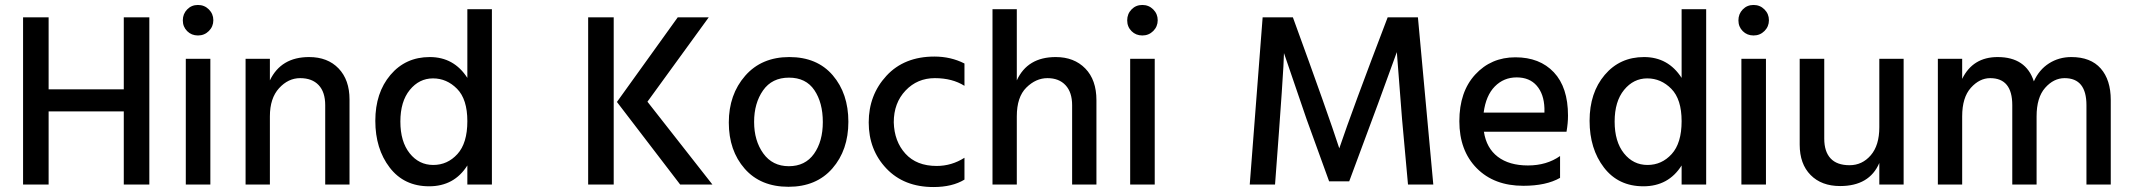

<svg xmlns="http://www.w3.org/2000/svg" viewBox="-20 -744 8593 774"><path d="M582 0H479V-295H176V0H73V-674H176V-384H479V-674H582Z M778 -724Q804 -724 822 -706Q840 -688 840 -662.5Q840 -637 822 -619Q804 -601 778 -601Q752 -601 734.5 -618.5Q717 -636 717 -662Q717 -688 734.5 -706Q752 -724 778 -724ZM828 0H729V-507H828Z M1389 0H1291V-320Q1291 -373 1264.5 -401Q1238 -429 1190 -429Q1142 -429 1105 -388.5Q1068 -348 1068 -275V0H970V-507H1068V-420Q1113 -514 1226 -514Q1301 -514 1345 -468Q1389 -422 1389 -343Z M1963 0H1864V-77Q1811 7 1710 7Q1609 7 1551 -68.5Q1493 -144 1493 -257Q1493 -370 1554 -442Q1615 -514 1712.5 -514Q1810 -514 1864 -430V-707H1963ZM1725.5 -428Q1670 -428 1632 -381.5Q1594 -335 1594 -254Q1594 -173 1631.5 -126Q1669 -79 1726.5 -79Q1784 -79 1824 -123Q1864 -167 1864 -255.5Q1864 -344 1822.5 -386Q1781 -428 1725.5 -428Z M2454 0H2351V-674H2454ZM2852 0H2722L2467 -333L2712 -674H2837L2590 -334Z M3160.5 -431Q3092 -431 3056 -379.5Q3020 -328 3020 -252.5Q3020 -177 3057 -125.5Q3094 -74 3160 -74Q3226 -74 3261.5 -124Q3297 -174 3297 -252Q3297 -330 3263 -380.5Q3229 -431 3160.5 -431ZM3337 -440.5Q3400 -367 3400 -253Q3400 -139 3335.5 -65Q3271 9 3158.5 9Q3046 9 2982 -64Q2918 -137 2918 -250Q2918 -363 2984 -438.5Q3050 -514 3162 -514Q3274 -514 3337 -440.5Z M3743 10Q3624 10 3553 -65Q3482 -140 3482 -250.5Q3482 -361 3553.5 -438.5Q3625 -516 3747 -516Q3813 -516 3868 -488V-398Q3819 -429 3748.5 -429Q3678 -429 3630.5 -379Q3583 -329 3583 -251Q3585 -174 3630 -124.5Q3675 -75 3756 -75Q3816 -75 3868 -108V-20Q3819 10 3743 10Z M4400 0H4302V-320Q4302 -372 4275.5 -400.5Q4249 -429 4202.5 -429Q4156 -429 4117.5 -391Q4079 -353 4079 -275V0H3981V-707H4079V-420Q4122 -514 4236 -514Q4310 -514 4355 -468Q4400 -422 4400 -340Z M4585 -724Q4611 -724 4629 -706Q4647 -688 4647 -662.5Q4647 -637 4629 -619Q4611 -601 4585 -601Q4559 -601 4541.5 -618.5Q4524 -636 4524 -662Q4524 -688 4541.5 -706Q4559 -724 4585 -724ZM4635 0H4536V-507H4635Z M5120 0H5018L5070 -674H5192Q5335 -282 5379 -146Q5431 -300 5574 -674H5696L5758 0H5656L5632 -264L5611 -534Q5556 -380 5419 -13H5338L5247 -264L5156 -530Q5156 -475 5120 0Z M5961 -290H6206V-308Q6204 -365 6175 -398.5Q6146 -432 6094 -432Q6042 -432 6006 -395.5Q5970 -359 5961 -290ZM6121 5Q6003 5 5933 -66Q5863 -137 5863 -255.5Q5863 -374 5927 -443.5Q5991 -513 6089 -513Q6187 -513 6244 -452.5Q6301 -392 6301 -278Q6301 -247 6295 -213H5962Q5972 -147 6018 -112Q6064 -77 6139.5 -77Q6215 -77 6269 -115V-27Q6213 5 6121 5Z M6858 0H6759V-77Q6706 7 6605 7Q6504 7 6446 -68.5Q6388 -144 6388 -257Q6388 -370 6449 -442Q6510 -514 6607.5 -514Q6705 -514 6759 -430V-707H6858ZM6620.5 -428Q6565 -428 6527 -381.5Q6489 -335 6489 -254Q6489 -173 6526.5 -126Q6564 -79 6621.5 -79Q6679 -79 6719 -123Q6759 -167 6759 -255.5Q6759 -344 6717.5 -386Q6676 -428 6620.5 -428Z M7049 -724Q7075 -724 7093 -706Q7111 -688 7111 -662.5Q7111 -637 7093 -619Q7075 -601 7049 -601Q7023 -601 7005.5 -618.5Q6988 -636 6988 -662Q6988 -688 7005.5 -706Q7023 -724 7049 -724ZM7099 0H7000V-507H7099Z M7654 0H7556V-87Q7516 6 7398 6Q7323 6 7279 -38.5Q7235 -83 7235 -161V-507H7334V-185Q7334 -133 7359.5 -105.5Q7385 -78 7436 -78Q7487 -78 7521.5 -118Q7556 -158 7556 -231V-507H7654Z M8489 0H8391V-320Q8391 -429 8303 -429Q8259 -429 8224.5 -390Q8190 -351 8190 -275V0H8092V-320Q8092 -429 8003 -429Q7960 -429 7925 -390Q7890 -351 7890 -275V0H7792V-507H7890V-426Q7933 -514 8033 -514Q8147 -514 8179 -416Q8200 -463 8240 -488.5Q8280 -514 8330 -514Q8408 -514 8448.5 -468Q8489 -422 8489 -341Z"/></svg>

Font: Hind Kochi Medium
Style: Regular
Weight: 500
Designer: Dhruvi Tolia
Foundry: Indian Type Foundry
Version: Version 0.702;PS 1.0;hotconv 1.0.81;makeotf.lib2.5.63406